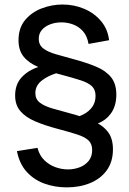

<svg xmlns="http://www.w3.org/2000/svg" viewBox="-20 -680 570 850"><path d="M275.5 149.5Q223.5 149.5 177.2 133Q131 116.5 98.5 81Q66 45.5 55 -11L146 -25.5Q154.5 8 176 29Q197.5 50 225.2 60Q253 70 280.5 70Q308.5 70 333 60.5Q357.5 51 372.8 32Q388 13 388 -15.5Q388 -43 372 -58.2Q356 -73.5 322.2 -84.5Q288.5 -95.5 235.5 -109.5Q177 -125 134.8 -143.2Q92.5 -161.5 69.8 -188.5Q47 -215.5 47 -257Q47 -306.5 76 -337.8Q105 -369 149 -383Q149.5 -383 150 -383Q150 -383 150 -383Q107.5 -401 84.8 -429Q62 -457 62 -502Q62 -556 91 -591Q120 -626 164.8 -643Q209.5 -660 256.5 -660Q308 -660 352.8 -641Q397.5 -622 427.2 -586.8Q457 -551.5 463 -502L372 -485.5Q366 -520.5 347.8 -541.2Q329.5 -562 304.2 -571.5Q279 -581 252 -581Q225 -581 202 -572.2Q179 -563.5 165.2 -547.2Q151.5 -531 151.5 -508Q151.5 -481 171.8 -465.5Q192 -450 227 -440Q262 -430 306 -418Q364 -402.5 406.5 -384.5Q449 -366.5 472 -337.8Q495 -309 495 -261Q495 -210.5 470.5 -177Q449 -147.5 413.5 -133.5Q440.5 -118.5 457 -97Q480 -68 480 -19Q480 36 453 73.5Q426 111 379.8 130.2Q333.5 149.5 275.5 149.5ZM332 -166Q341.5 -169.5 351 -174.5Q374 -186.5 388.5 -206.8Q403 -227 403 -255.5Q403 -283 387 -298.2Q371 -313.5 337.2 -324.5Q303.5 -335.5 250.5 -349.5Q239 -352.5 228.5 -355.5Q191 -343.5 166.5 -324.5Q136.5 -302 136.5 -268Q136.5 -241 156.2 -225.8Q176 -210.5 210.8 -200.2Q245.5 -190 291 -178Q312.5 -172.5 332 -166Z"/></svg>

Font: Cns Manrope Med
Style: Regular
Weight: 500
Designer: Mikhail Sharanda
Foundry: Mikhail Sharanda
Version: Version 4.504